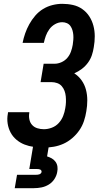

<svg xmlns="http://www.w3.org/2000/svg" viewBox="-20 -763 540 1003"><path d="M209 8Q183 8 157 4.5Q131 1 108 -8Q85 -17 66 -33Q47 -49 35.5 -70.5Q24 -92 20 -117.5Q16 -143 21 -169Q21 -171 21.5 -173Q22 -175 22 -177H133Q133 -176 133 -175Q133 -174 133 -173Q130 -156 133.5 -139Q137 -122 148 -110Q159 -98 175.5 -93Q192 -88 209 -88Q230 -88 251 -96Q272 -104 287 -120.5Q302 -137 310 -157.5Q318 -178 321 -198Q324 -214 324.5 -229.5Q325 -245 323.5 -260Q322 -275 317 -288.5Q312 -302 302.5 -313Q293 -324 278.5 -329Q264 -334 249 -334H192L208 -430H265Q283 -430 301 -438Q319 -446 331.5 -460.5Q344 -475 350.5 -493Q357 -511 360 -529Q362 -542 363 -555Q364 -568 363 -580.5Q362 -593 358.5 -605Q355 -617 348 -627Q341 -637 329.5 -642Q318 -647 305 -647Q286 -647 268 -637Q250 -627 238 -610.5Q226 -594 219.5 -576Q213 -558 209 -539H98Q103 -564 111.5 -588.5Q120 -613 133 -636.5Q146 -660 164 -681Q182 -702 205 -716Q228 -730 254 -736.5Q280 -743 305 -743Q334 -743 361 -737Q388 -731 410 -715.5Q432 -700 446.5 -677.5Q461 -655 468 -628.5Q475 -602 475 -573.5Q475 -545 470 -517Q467 -496 460 -475Q453 -454 439.5 -435.5Q426 -417 407.5 -403Q389 -389 368 -380Q391 -365 406.5 -343Q422 -321 429 -294.5Q436 -268 436 -239Q436 -210 431 -182Q427 -156 418.5 -130.5Q410 -105 394.5 -82.5Q379 -60 357.5 -41.5Q336 -23 311.5 -12Q287 -1 261 3.5Q235 8 209 8ZM57 220 69 150H169Q173 150 177.5 149.5Q182 149 186 147.5Q190 146 193.5 142.5Q197 139 197 135Q198 131 195.5 127.5Q193 124 189.5 122.5Q186 121 182 120.5Q178 120 174 120H133L153 0H235L226 54Q239 58 250.5 64.5Q262 71 270 82Q278 93 280 107Q282 121 279 135Q276 154 264.5 172Q253 190 235 201Q217 212 197 216Q177 220 157 220Z"/></svg>

Font: Iosevka Curly Oblique
Style: Bold
Weight: 700
Italic angle: -9°
Monospace: yes
Designer: Belleve Invis
Foundry: Belleve Invis
Version: Version 11.1.0; ttfautohint (v1.8.3)